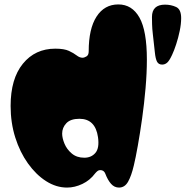

<svg xmlns="http://www.w3.org/2000/svg" viewBox="-20 -834 839 868"><path d="M518 14Q497 14 482 -3Q467 -20 456 -49Q450 -65 433 -65Q426 -65 420.5 -60.5Q415 -56 410 -50Q387 -19 352.5 -2.5Q318 14 283 14Q234 14 188.5 -15Q143 -44 106.5 -95Q70 -146 49 -212.5Q28 -279 28 -355Q28 -478 83.5 -546Q139 -614 230 -614Q270 -614 291.5 -604Q313 -594 326.5 -583.5Q340 -573 353 -573Q361 -573 371 -579Q381 -585 381 -602Q381 -704 416.5 -759Q452 -814 515 -814Q577 -814 610.5 -754.5Q644 -695 644 -564Q644 -504 638 -435Q632 -366 622.5 -298.5Q613 -231 603 -175Q593 -119 585 -86Q574 -39 559 -12.5Q544 14 518 14ZM361 -121Q393 -121 411.5 -143Q430 -165 423 -214Q411 -297 339 -297Q299 -297 280 -277Q261 -257 261 -230Q261 -210 271.5 -184.5Q282 -159 304.5 -140Q327 -121 361 -121ZM758 -586Q746 -560 736 -551Q726 -542 713 -542Q697 -542 690 -555Q683 -568 680 -598Q677 -628 671 -679Q668 -704 667.5 -725Q667 -746 667 -757Q667 -813 726 -813Q753 -813 776 -802.5Q799 -792 799 -752Q799 -726 792.5 -694.5Q786 -663 776.5 -634Q767 -605 758 -586Z"/></svg>

Font: Matemasie
Style: Regular
Weight: 400
Designer: Adam Yeo
Version: Version 1.001; ttfautohint (v1.8.4.7-5d5b)